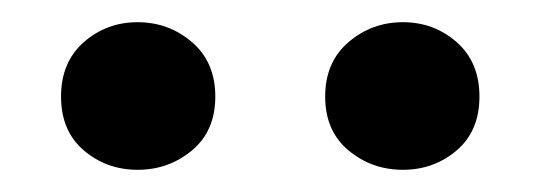

<svg xmlns="http://www.w3.org/2000/svg" viewBox="-20 -820 487 173"><path d="M104 -667Q76 -667 55.5 -684.5Q35 -702 35 -733Q35 -764 55.5 -782Q76 -800 104 -800Q132 -800 153 -782Q174 -764 174 -733Q174 -702 153 -684.5Q132 -667 104 -667ZM343 -667Q315 -667 294 -684.5Q273 -702 273 -733Q273 -764 294 -782Q315 -800 343 -800Q371 -800 391.5 -782Q412 -764 412 -733Q412 -702 391.5 -684.5Q371 -667 343 -667Z"/></svg>

Font: Noto Serif TC ExtraLight
Style: Bold
Weight: 700
Version: Version 2.002-H1;hotconv 1.1.0;makeotfexe 2.6.0